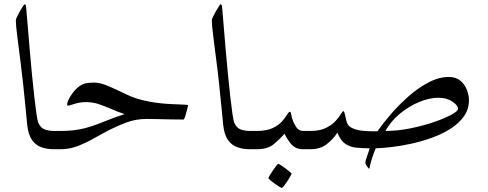

<svg xmlns="http://www.w3.org/2000/svg" viewBox="-20 -722 2361 929"><path d="M304.7 -44.4Q304.7 -27.8 298.3 -13.9Q292 0 265.6 0H239.3Q208.5 0 180.9 -9.3Q153.3 -18.6 134.8 -44.7Q116.2 -70.8 111.3 -120.6Q107.9 -158.2 102.8 -209.5Q97.7 -260.7 91.8 -316.9Q85.9 -373 79.1 -424.8Q70.8 -490.7 63.7 -545.4Q56.6 -600.1 56.6 -625Q56.6 -628.9 62.5 -641.1Q68.4 -653.3 76.2 -667.2Q84 -681.2 90.8 -691.4Q97.7 -701.7 99.6 -701.7Q100.6 -701.7 103.5 -698.7Q106.4 -695.8 106.4 -687.5Q109.9 -647.9 114.3 -594.5Q118.7 -541 123.8 -481.4Q128.9 -421.9 134.5 -363.8Q140.1 -305.7 145.8 -256.1Q151.4 -206.5 156.2 -172.6Q161.1 -138.7 165 -128.9Q176.3 -102.1 197.5 -95.2Q218.8 -88.4 239.3 -88.4H265.6Q292 -88.4 298.3 -74.7Q304.7 -61 304.7 -44.4Z M890.1 -212.9Q890.1 -210.4 885.7 -193.1Q881.3 -175.8 876.2 -159.7Q871.1 -143.6 868.2 -143.6Q839.4 -143.6 804 -144.3Q768.6 -145 737.8 -145.8Q707 -146.5 690.9 -146.5Q636.7 -146.5 591.1 -129.2Q545.4 -111.8 511.2 -94.2Q472.7 -74.2 433.8 -52.2Q395 -30.3 355.5 -15.1Q315.9 0 273.9 0H248Q221.2 0 215.1 -13.9Q209 -27.8 209 -44.4Q209 -61 215.1 -74.7Q221.2 -88.4 248 -88.4H273.9Q328.1 -88.4 371.6 -97.4Q415 -106.4 463.9 -126Q491.2 -137.2 522.5 -148.9Q553.7 -160.6 582.5 -169.9Q550.8 -180.2 520 -193.8Q489.3 -207.5 459 -217.8Q428.7 -228 397.5 -228Q366.2 -228 339.6 -219.2Q313 -210.4 308.6 -210.4Q304.7 -210.4 304.7 -215.8Q304.7 -231.4 322.8 -259.5Q340.8 -287.6 363.8 -304.7Q379.9 -315.9 395.5 -319.1Q411.1 -322.3 436 -322.3Q461.9 -322.3 493.9 -309.6Q525.9 -296.9 558.6 -280.8Q591.3 -264.6 618.7 -253.4Q656.2 -238.8 705.6 -229.7Q754.9 -220.7 810.1 -218.3Q844.2 -216.3 867.2 -215.8Q890.1 -215.3 890.1 -212.9Z M1252.9 -44.4Q1252.9 -27.8 1246.6 -13.9Q1240.2 0 1213.9 0H1187.5Q1156.7 0 1129.2 -9.3Q1101.6 -18.6 1083 -44.7Q1064.5 -70.8 1059.6 -120.6Q1056.2 -158.2 1051 -209.5Q1045.9 -260.7 1040 -316.9Q1034.2 -373 1027.3 -424.8Q1019 -490.7 1012 -545.4Q1004.9 -600.1 1004.9 -625Q1004.9 -628.9 1010.7 -641.1Q1016.6 -653.3 1024.4 -667.2Q1032.2 -681.2 1039.1 -691.4Q1045.9 -701.7 1047.9 -701.7Q1048.8 -701.7 1051.8 -698.7Q1054.7 -695.8 1054.7 -687.5Q1058.1 -647.9 1062.5 -594.5Q1066.9 -541 1072 -481.4Q1077.1 -421.9 1082.8 -363.8Q1088.4 -305.7 1094 -256.1Q1099.6 -206.5 1104.5 -172.6Q1109.4 -138.7 1113.3 -128.9Q1124.5 -102.1 1145.8 -95.2Q1167 -88.4 1187.5 -88.4H1213.9Q1240.2 -88.4 1246.6 -74.7Q1252.9 -61 1252.9 -44.4Z M1513.2 -44.4Q1513.2 -27.8 1507.1 -13.9Q1501 0 1474.1 0H1446.8Q1427.2 0 1413.6 -6.3Q1399.9 -12.7 1388.7 -24.9Q1381.3 -33.2 1371.8 -47.9Q1362.3 -62.5 1356.9 -75.2Q1332 -46.9 1303.2 -23.4Q1274.4 0 1222.2 0H1196.3Q1169.4 0 1163.3 -13.9Q1157.2 -27.8 1157.2 -44.4Q1157.2 -61 1163.3 -74.7Q1169.4 -88.4 1196.3 -88.4H1222.2Q1270 -88.4 1299.3 -102.3Q1328.6 -116.2 1344.7 -134.8Q1360.8 -153.3 1369.1 -167.2Q1377.4 -181.2 1382.8 -181.2Q1387.2 -181.2 1388.9 -169.2Q1390.6 -157.2 1396 -142.1Q1401.4 -125 1413.6 -106.7Q1425.8 -88.4 1446.8 -88.4H1474.1Q1501 -88.4 1507.1 -74.7Q1513.2 -61 1513.2 -44.4ZM1390.6 118.2Q1390.6 120.6 1384.5 131.6Q1378.4 142.6 1369.9 155.5Q1361.3 168.5 1353.5 178Q1345.7 187.5 1342.8 187.5Q1341.3 187.5 1331.3 181.2Q1321.3 174.8 1309.1 166.3Q1296.9 157.7 1287.8 150.1Q1278.8 142.6 1278.8 140.1Q1278.8 137.2 1285.2 126.5Q1291.5 115.7 1300.3 102.8Q1309.1 89.8 1316.7 80.3Q1324.2 70.8 1326.2 70.8Q1329.1 70.8 1339.4 77.4Q1349.6 84 1361.3 92.8Q1373 101.6 1381.8 109.1Q1390.6 116.7 1390.6 118.2Z M2249 -237.8Q2249 -193.8 2225.1 -159.7Q2201.2 -125.5 2161.1 -99.9Q2121.1 -74.2 2072.3 -56.4Q2023.4 -38.6 1972.7 -27.3Q1921.9 -16.1 1876.2 -10.7Q1830.6 -5.4 1797.9 -4.4Q1793.9 3.9 1787.1 22.7Q1780.3 41.5 1774.7 61.5Q1769 81.5 1767.6 94.2Q1763.2 94.2 1755.6 82.8Q1748 71.3 1748 64Q1748 57.1 1755.9 34.7Q1763.7 12.2 1769 -4.4Q1732.9 -4.4 1702.9 -7.6Q1672.9 -10.7 1650.1 -26.6Q1627.4 -42.5 1612.3 -80.1Q1592.8 -49.3 1561.3 -24.7Q1529.8 0 1481.9 0H1456.1Q1429.2 0 1423.1 -13.9Q1417 -27.8 1417 -44.4Q1417 -61 1423.1 -74.7Q1429.2 -88.4 1456.1 -88.4H1481.9Q1527.3 -88.4 1556.6 -102.8Q1585.9 -117.2 1603.3 -136.2Q1620.6 -155.3 1629.2 -169.7Q1637.7 -184.1 1641.6 -184.1Q1645.5 -184.1 1649.2 -167.5Q1652.8 -150.9 1655.8 -138.2Q1660.2 -114.7 1680.7 -104Q1701.2 -93.3 1727.8 -90.1Q1754.4 -86.9 1777.3 -86.9H1806.2Q1832.5 -124.5 1871.3 -169.7Q1910.2 -214.8 1956.8 -255.9Q2003.4 -296.9 2053.5 -323.2Q2103.5 -349.6 2151.9 -349.6Q2186.5 -349.6 2208 -331.1Q2229.5 -312.5 2239.3 -286.4Q2249 -260.3 2249 -237.8ZM2196.3 -195.3Q2196.3 -211.9 2168.9 -230.5Q2141.6 -249 2102.1 -249Q2058.1 -249 2008.3 -228.5Q1958.5 -208 1914.8 -171.9Q1871.1 -135.7 1844.7 -88.4Q1903.3 -88.4 1965.1 -100.8Q2026.9 -113.3 2079.3 -131.3Q2131.8 -149.4 2164.1 -167Q2196.3 -184.6 2196.3 -195.3Z"/></svg>

Font: Scheherazade New
Style: Regular
Weight: 400
Designer: SIL International
Foundry: SIL International
Version: Version 4.000